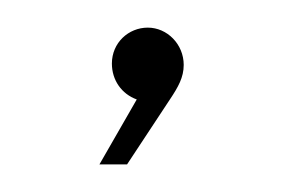

<svg xmlns="http://www.w3.org/2000/svg" viewBox="-20 -65 210 139"><path d="M87 -45C73 -45 61 -34 61 -19C61 -7 68 3 79 7L52 54H72L103 7C109 -2 113 -9 113 -18C113 -33 101 -45 87 -45Z"/></svg>

Font: Montserrat Thin
Style: Regular
Weight: 250
Designer: Julieta Ulanovsky
Foundry: Julieta Ulanovsky
Version: Version 4.000